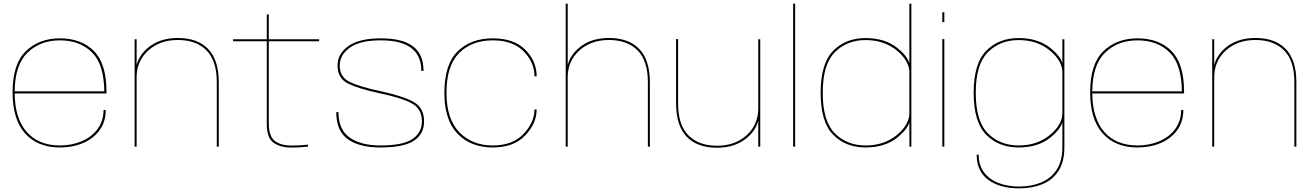

<svg xmlns="http://www.w3.org/2000/svg" viewBox="-20 -805 7215 1054"><path d="M308.5 4.5Q187 4.5 118 -72.5Q49 -149.5 49 -298Q49 -453.5 121.8 -524Q194.5 -594.5 308.5 -594.5Q426.5 -594.5 495.5 -525Q564.5 -455.5 564.5 -301.5V-292H60.5Q62 -154.5 126.5 -81Q192 -6.5 308.5 -6.5Q375 -6.5 429.5 -30Q484 -53.5 516.2 -97.5Q548.5 -141.5 548.5 -201.5H560.5Q560.5 -137 527 -90.8Q493.5 -44.5 436.5 -20Q379.5 4.5 308.5 4.5ZM60.5 -303.5H552.5Q551 -451 486 -516.5Q419.5 -583.5 308.5 -583.5Q200.5 -583.5 130.5 -515.5Q62 -449 60.5 -303.5Z M719 0V-589.5H730V-447.5Q743 -499.5 789.5 -540.5Q854.5 -596.5 956 -596.5Q1065 -596.5 1123 -535.8Q1181 -475 1181 -353.5V0H1170V-354.5Q1170 -471.5 1113.5 -528.5Q1057 -585.5 956 -585.5Q857 -585.5 793.5 -527.5Q730 -469.5 730 -380.5V0Z M1579.5 5Q1519.5 5 1482 -21.2Q1444.5 -47.5 1444.5 -124.5V-578.5H1259.5V-589.5H1444.5V-725.5H1455.5V-589.5H1732V-578.5H1455.5V-129.5Q1455.5 -57 1488.5 -31.5Q1521.5 -6 1581.5 -6Q1628 -6 1670.5 -11V0Q1627 5 1579.5 5Z M2068 4.5Q1953 4.5 1889.5 -40.8Q1826 -86 1826 -189.5H1838Q1838 -93.5 1899.5 -50Q1961 -6.5 2068 -6.5Q2191.5 -6.5 2243.8 -41.5Q2296 -76.5 2296 -139Q2296 -208 2239.5 -238.2Q2183 -268.5 2066 -292.5Q1951.5 -317 1892.2 -345.5Q1833 -374 1833 -446.5Q1833 -509.5 1892.5 -552Q1952 -594.5 2070 -594.5Q2189.5 -594.5 2247.2 -550.5Q2305 -506.5 2305 -415.5H2293Q2293 -499 2238 -541.2Q2183 -583.5 2070 -583.5Q1956 -583.5 1900.5 -543.5Q1845 -503.5 1845 -445.5Q1845 -380.5 1902.5 -353.8Q1960 -327 2071.5 -304Q2195 -277 2251.5 -244.8Q2308 -212.5 2308 -138.5Q2308 -69.5 2252 -32.5Q2196 4.5 2068 4.5Z M2685 4.5Q2565 4.5 2492.2 -70.5Q2419.5 -145.5 2419.5 -295Q2419.5 -451.5 2492.2 -523Q2565 -594.5 2685 -594.5Q2801.5 -594.5 2863.8 -531.8Q2926 -469 2926 -386H2914Q2914 -463 2854.5 -523.2Q2795 -583.5 2685 -583.5Q2570 -583.5 2500.5 -514Q2431 -444.5 2431 -295Q2431 -152.5 2501.2 -79.5Q2571.5 -6.5 2685 -6.5Q2794.5 -6.5 2854.2 -70Q2914 -133.5 2914 -204H2926Q2926 -128 2863.5 -61.8Q2801 4.5 2685 4.5Z M3085.5 0V-785H3096.5V-447.5Q3109.5 -499.5 3156 -540.5Q3221 -596.5 3322.5 -596.5Q3431.5 -596.5 3489.5 -535.8Q3547.5 -475 3547.5 -353.5V0H3536.5V-354.5Q3536.5 -471.5 3480 -528.5Q3423.5 -585.5 3322.5 -585.5Q3223.5 -585.5 3160 -527.5Q3096.5 -469.5 3096.5 -380.5V0Z M4142.5 0V-143Q4129.5 -91 4083 -50.5Q4018 6 3916.5 6Q3807.5 6 3749.5 -54.8Q3691.5 -115.5 3691.5 -237.5V-590.5H3702.5V-236.5Q3702.5 -119 3759 -62Q3815.5 -5 3916.5 -5Q4015.5 -5 4079 -63Q4142.5 -121 4142.5 -210.5V-589.5H4153.5V0Z M4334 0V-785H4345V0Z M4972.5 0 4972 -133.5Q4960.5 -94.5 4907.5 -51Q4839 4.5 4731.5 4.5Q4622.5 4.5 4553.8 -65.2Q4485 -135 4485 -295.5Q4485 -456.5 4553.8 -526.2Q4622.5 -596 4731.5 -596Q4839 -596 4907.5 -540.5Q4960.5 -497.5 4972 -458V-785H4983V0ZM4972 -177.5V-414Q4967.5 -475 4903 -528Q4833.5 -585 4732 -585Q4629.5 -585 4563 -518.5Q4496.5 -452 4496.5 -295.5Q4496.5 -139.5 4563 -73Q4629.5 -6.5 4732 -6.5Q4833.5 -6.5 4903 -63.5Q4967.5 -116.5 4972 -177.5Z M5153 0V-590.5H5164V0ZM5153 -737.5H5164V-683.5H5153Z M5575.5 229Q5469 229 5405.2 182.2Q5341.5 135.5 5341.5 44H5352.5Q5352.5 101 5381 140Q5409.5 179 5460 199Q5510.5 219 5575.5 219Q5640.5 219 5694.2 197.2Q5748 175.5 5780 127.5Q5812 79.5 5812 1.5V-133.5Q5800.5 -94.5 5747.5 -51Q5679 4.5 5571.5 4.5Q5462.5 4.5 5393.8 -65.2Q5325 -135 5325 -295.5Q5325 -456.5 5393.8 -526.2Q5462.5 -596 5571.5 -596Q5679 -596 5747.5 -540.5Q5800.5 -497.5 5812 -458V-589.5H5823V2.5Q5823 83.5 5790.8 133.2Q5758.5 183 5702.5 206Q5646.5 229 5575.5 229ZM5812 -414Q5807.5 -475 5743 -528Q5673.5 -585 5572 -585Q5469.5 -585 5403 -518.5Q5336.5 -452 5336.5 -295.5Q5336.5 -139.5 5403 -73Q5469.5 -6.5 5572 -6.5Q5673.5 -6.5 5743 -63.5Q5807.5 -116.5 5812 -177.5Z M6224 4.5Q6102.5 4.5 6033.5 -72.5Q5964.5 -149.5 5964.5 -298Q5964.5 -453.5 6037.2 -524Q6110 -594.5 6224 -594.5Q6342 -594.5 6411 -525Q6480 -455.5 6480 -301.5V-292H5976Q5977.5 -154.5 6042 -81Q6107.5 -6.5 6224 -6.5Q6290.5 -6.5 6345 -30Q6399.5 -53.5 6431.8 -97.5Q6464 -141.5 6464 -201.5H6476Q6476 -137 6442.5 -90.8Q6409 -44.5 6352 -20Q6295 4.5 6224 4.5ZM5976 -303.5H6468Q6466.5 -451 6401.5 -516.5Q6335 -583.5 6224 -583.5Q6116 -583.5 6046 -515.5Q5977.5 -449 5976 -303.5Z M6634.5 0V-589.5H6645.5V-447.5Q6658.5 -499.5 6705 -540.5Q6770 -596.5 6871.5 -596.5Q6980.5 -596.5 7038.5 -535.8Q7096.5 -475 7096.5 -353.5V0H7085.5V-354.5Q7085.5 -471.5 7029 -528.5Q6972.5 -585.5 6871.5 -585.5Q6772.5 -585.5 6709 -527.5Q6645.5 -469.5 6645.5 -380.5V0Z"/></svg>

Font: Anybody ExtraExpanded Thin
Style: Regular
Weight: 100
Width: 8
Designer: Tyler Finck
Foundry: Etcetera Type Company
Version: Version 1.010; ttfautohint (v1.8.3) -l 8 -r 50 -G 200 -x 14 